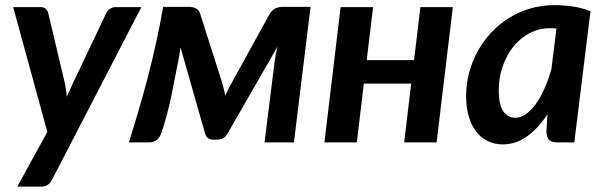

<svg xmlns="http://www.w3.org/2000/svg" viewBox="-20 -540 2291 728"><path d="M516 -513 177 142Q170 155 160.5 161.2Q151 167.5 137 167.5H45.5L159.5 -39.5L30 -513H133.5Q147 -513 153.8 -506.2Q160.5 -499.5 163 -490L226 -224Q231 -198.5 233.5 -173Q239 -186 244.8 -198.8Q250.5 -211.5 256.5 -224.5L383 -490.5Q388 -500.5 397.5 -506.8Q407 -513 417 -513Z M1157.5 -514 1094.5 0H983L1021.5 -308Q1023 -320.5 1025.8 -335Q1028.5 -349.5 1032.5 -364L842 -32Q835.5 -22 826.5 -16.2Q817.5 -10.5 806 -10.5H788.5Q766 -10.5 758 -32L664.5 -360.5Q662 -344 659.2 -326.2Q656.5 -308.5 653 -294.5Q646.5 -263 641 -233Q635.5 -203 628.8 -172Q622 -141 613.5 -108Q605 -75 592.5 -37Q586.5 -19.5 574.5 -9.8Q562.5 0 544 0H469Q487 -58 505.2 -120.2Q523.5 -182.5 540.5 -247.5Q557.5 -312.5 572.2 -379.5Q587 -446.5 598.5 -514H697Q709.5 -514 721.8 -508.8Q734 -503.5 739 -487.5L819.5 -235.5Q829.5 -202.5 834.5 -177.5Q843 -198.5 854.5 -218.5L1002.5 -487.5Q1013 -503.5 1026 -508.8Q1039 -514 1051 -514Z M1697 -513 1635.5 0H1512.5L1539 -223H1359.5L1333 0H1210L1271.5 -513H1394.5L1370.5 -312H1550L1574 -513Z M2090 -432Q2083 -432.5 2076.8 -432.8Q2070.5 -433 2064.5 -433Q2023 -433 1987.5 -414Q1952 -395 1926.2 -362.8Q1900.5 -330.5 1885.8 -287.8Q1871 -245 1871 -197.5Q1871 -143.5 1888 -118.5Q1905 -93.5 1934.5 -93.5Q1955 -93.5 1974.8 -107.8Q1994.5 -122 2012.2 -146.8Q2030 -171.5 2044.8 -205Q2059.5 -238.5 2070.5 -277ZM2056 -107Q2022 -54.5 1979.2 -23.5Q1936.5 7.5 1886 7.5Q1857 7.5 1831.8 -4Q1806.5 -15.5 1787.8 -38.2Q1769 -61 1758.2 -95.2Q1747.5 -129.5 1747.5 -175.5Q1747.5 -221.5 1759 -265Q1770.5 -308.5 1791.8 -346.8Q1813 -385 1843 -417Q1873 -449 1910.2 -472Q1947.5 -495 1990.8 -507.8Q2034 -520.5 2082 -520.5Q2116.5 -520.5 2151.2 -515.5Q2186 -510.5 2219 -497.5L2157.5 0H2092Q2068.5 0 2060.2 -11.8Q2052 -23.5 2052 -41Z"/></svg>

Font: Lato 2
Style: Bold Italic
Weight: 700
Italic angle: -7°
Designer: Lukasz Dziedzic with Adam Twardoch and Botio Nikoltchev
Foundry: tyPoland Lukasz Dziedzic
Version: Version 2.015; 2015-08-06; http://www.latofonts.com/